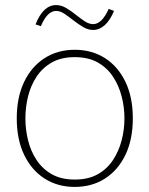

<svg xmlns="http://www.w3.org/2000/svg" viewBox="-20 -726 587 756"><path d="M274 10Q207 10 155.5 -23Q104 -56 75 -116.5Q46 -177 46 -260Q46 -343 75 -403.5Q104 -464 155.5 -497Q207 -530 274 -530Q342 -530 393.5 -497Q445 -464 474 -403.5Q503 -343 503 -260Q503 -177 474 -116.5Q445 -56 393.5 -23Q342 10 274 10ZM274 -19Q328 -19 365 -40Q402 -61 425 -96Q448 -131 459 -173.5Q470 -216 470 -260Q470 -304 459 -346.5Q448 -389 425 -424Q402 -459 365 -480Q328 -501 274 -501Q221 -501 184 -480Q147 -459 124 -424Q101 -389 90.5 -346.5Q80 -304 80 -260Q80 -216 90.5 -173.5Q101 -131 124 -96Q147 -61 184 -40Q221 -19 274 -19ZM408 -691 429 -683Q413 -645 392 -626.5Q371 -608 347 -608Q327 -608 307.5 -619.5Q288 -631 269.5 -645.5Q251 -660 234 -671.5Q217 -683 201 -683Q166 -683 141 -623L120 -630Q150 -706 201 -706Q221 -706 240.5 -694.5Q260 -683 278.5 -668Q297 -653 314 -642Q331 -631 347 -631Q381 -631 408 -691Z"/></svg>

Font: Murecho ExtraLight
Style: Regular
Weight: 200
Designer: Neil Summerour
Foundry: Positype
Version: Version 1.010; ttfautohint (v1.8.3)